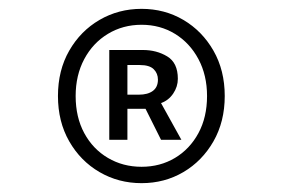

<svg xmlns="http://www.w3.org/2000/svg" viewBox="-20 -733 640 434"><path d="M300 -319Q248 -319 205 -344Q162 -369 136.5 -413.5Q111 -458 111 -516Q111 -574 136.5 -618.5Q162 -663 205 -688Q248 -713 300 -713Q352 -713 394.5 -688Q437 -663 462.5 -618.5Q488 -574 488 -516Q488 -458 462.5 -413.5Q437 -369 394.5 -344Q352 -319 300 -319ZM300 -356Q342 -356 375.5 -376Q409 -396 428.5 -432Q448 -468 448 -516Q448 -563 428.5 -599.5Q409 -636 375.5 -656.5Q342 -677 300 -677Q258 -677 224 -656.5Q190 -636 170.5 -599.5Q151 -563 151 -516Q151 -468 170.5 -432Q190 -396 224 -376Q258 -356 300 -356ZM227 -417V-620H303Q334 -620 358 -605.5Q382 -591 382 -555Q382 -537 371.5 -521.5Q361 -506 344 -500L390 -417H344L309 -487H268V-417ZM268 -519H294Q314 -519 325.5 -527.5Q337 -536 337 -553Q337 -567 327.5 -576.5Q318 -586 296 -586H268Z"/></svg>

Font: Source Code Variable
Style: Regular
Weight: 400
Monospace: yes
Designer: Paul D. Hunt, Teo Tuominen
Foundry: Adobe Systems Incorporated
Version: Version 1.010;hotconv 1.0.106;makeotfexe 2.5.65593